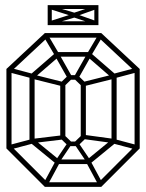

<svg xmlns="http://www.w3.org/2000/svg" viewBox="-20 -729 570 749"><path d="M155 0 5 -150 19 -164 169 -14ZM25 -147 19 -164 102 -186 108 -169ZM167 -9 152 -18 200 -107 215 -98ZM155 0V-18H375V0ZM200 -89 95 -175 109 -189 214 -103ZM5 -150V-460H25V-150ZM110 -171 104 -187 229 -202 235 -186ZM200 -89V-107H330V-89ZM210 -93 197 -103 247 -177 260 -167ZM363 -9 315 -98 330 -107 378 -18ZM95 -175V-435H115V-175ZM247 -159 215 -190 229 -204 261 -173ZM247 -159V-177H283V-159ZM320 -93 270 -167 283 -177 333 -103ZM283 -159 269 -173 301 -204 315 -190ZM102 -424 19 -446 25 -463 108 -441ZM330 -89 316 -103 421 -189 435 -175ZM215 -190V-405H235V-190ZM375 0 361 -14 511 -164 525 -150ZM420 -171 295 -188 301 -204 426 -187ZM229 -391 109 -421 115 -437 235 -407ZM295 -190V-405H315V-190ZM19 -446 5 -460 155 -600 169 -586ZM109 -421 95 -435 200 -526 214 -512ZM505 -147 422 -169 428 -186 511 -164ZM229 -391 215 -405 247 -436 261 -422ZM247 -418V-436H283V-418ZM247 -418 195 -510 210 -520 262 -428ZM301 -391 269 -422 283 -436 315 -405ZM415 -175V-435H435V-175ZM196 -509 154 -580 171 -586 213 -515ZM283 -418 268 -428 320 -520 335 -510ZM301 -391 295 -407 415 -437 421 -421ZM200 -508V-526H330V-508ZM505 -150V-460H525V-150ZM421 -421 316 -512 330 -526 435 -435ZM155 -582V-600H375V-582ZM334 -509 317 -515 359 -586 376 -580ZM428 -424 422 -441 505 -463 511 -446ZM511 -446 361 -586 375 -600 525 -460ZM168 -631V-646H362V-631ZM181 -634 170 -645 264 -675 272 -661ZM166 -631V-709H182V-631ZM262 -662V-678H278V-662ZM348 -631V-709H364V-631ZM172 -694V-709H362V-694ZM181 -706 272 -679 264 -665 170 -695ZM349 -634 268 -661 276 -675 360 -645ZM349 -706 360 -695 276 -665 268 -679Z"/></svg>

Font: Octagon Variable
Style: Regular
Weight: 400
Designer: Alexander Royter, Emma Schmalisch, Felix Willnauer, Friederike Temme, Greta Wachholz, Jason Tsiakas, Julia Baskal, Julia
Foundry: Type Design @ HAW Hamburg
Version: Version 1.000